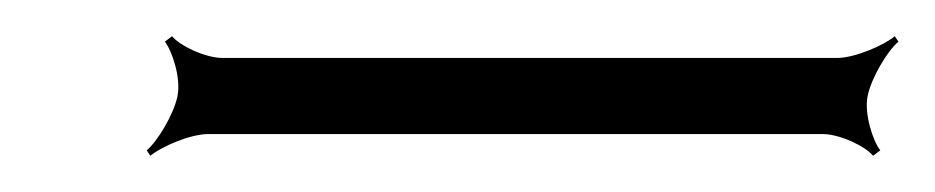

<svg xmlns="http://www.w3.org/2000/svg" viewBox="-20 -313 516 106"><path d="M61 -230 63 -227C69 -232 85 -239 95 -239H434C444 -239 458 -232 462 -227L466 -230C462 -235 457 -250 459 -260C461 -270 470 -285 476 -290L474 -293C468 -288 452 -281 442 -281H103C93 -281 79 -288 75 -293L71 -290C75 -285 80 -270 78 -260C76 -250 67 -235 61 -230Z"/></svg>

Font: Armata Saber
Style: RgIta
Weight: 400
Designer: Jasper
Foundry: Cannot Into Space Fonts
Version: Version 0.970